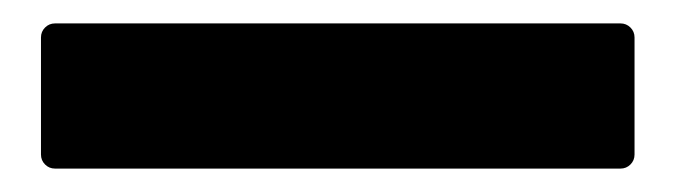

<svg xmlns="http://www.w3.org/2000/svg" viewBox="-20 -144 577 164"><path d="M27 0Q22 0 18.5 -3.5Q15 -7 15 -12V-112Q15 -117 18.5 -120.5Q22 -124 27 -124H510Q515 -124 518.5 -120.5Q522 -117 522 -112V-12Q522 -7 518.5 -3.5Q515 0 510 0Z"/></svg>

Font: LinhAnh ExtBd
Style: Regular
Weight: 800
Designer: Jeremy Tribby
Foundry: Tribby Type
Version: Version 1.408